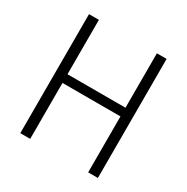

<svg xmlns="http://www.w3.org/2000/svg" viewBox="-159 -837 951 975"><g transform="rotate(30 316.0 -349.0)"><path d="M486 0V-328H146V0H88V-698H146V-379H486V-698H543V0Z"/></g></svg>

Font: IBM Plex Sans Condensed Light
Style: Regular
Weight: 300
Width: 3
Designer: Mike Abbink, Paul van der Laan, Pieter van Rosmalen
Foundry: Bold Monday
Version: Version 3.201